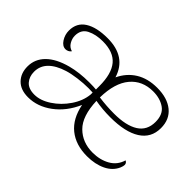

<svg xmlns="http://www.w3.org/2000/svg" viewBox="-90 -765 1029 1029"><g transform="rotate(45 424.5 -251.0)"><path d="M795 -98Q795 -89 789 -74Q771 -32 725.5 -10Q680 12 619 12Q533 12 478 -32.5Q423 -77 406 -164Q370 -82 306.5 -35Q243 12 172 12Q115 12 84 -20Q53 -52 53 -103Q53 -159 93.5 -199.5Q134 -240 212 -261Q272 -277 348 -277Q383 -277 400 -275V-276V-301Q400 -394 362.5 -439Q325 -484 244 -484Q191 -484 153.5 -465Q116 -446 116 -399Q116 -377 128.5 -356Q141 -335 164 -329Q158 -320 149 -316Q140 -312 132 -312Q108 -312 91 -338.5Q74 -365 74 -396Q74 -455 120.5 -484.5Q167 -514 250 -514Q391 -514 428 -395Q455 -452 505 -483Q555 -514 626 -514Q703 -514 748 -477.5Q793 -441 793 -375Q793 -301 732.5 -262.5Q672 -224 559 -224Q500 -224 445 -234Q449 -122 499 -72.5Q549 -23 626 -23Q682 -23 724.5 -47Q767 -71 781 -119Q795 -112 795 -98ZM445 -260Q503 -252 560 -252Q651 -252 700 -283Q749 -314 749 -378Q749 -435 713 -460Q677 -485 624 -485Q543 -485 495 -428Q447 -371 445 -260ZM399 -236V-245V-251Q389 -252 367 -252Q329 -252 287.5 -246.5Q246 -241 217 -232Q159 -214 128.5 -183Q98 -152 98 -108Q98 -71 119.5 -46.5Q141 -22 186 -22Q231 -22 279 -53.5Q327 -85 360.5 -134.5Q394 -184 399 -236Z"/></g></svg>

Font: Arima Madurai ExtraLight
Style: Regular
Weight: 275
Designer: Joana Correia and Natanael Gama
Foundry: NDISCOVER
Version: Version 1.020